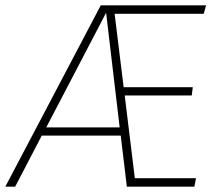

<svg xmlns="http://www.w3.org/2000/svg" viewBox="-49 -702 829 722"><path d="M382 -650 416 -374H676L672 -343H420L458 -32H688L682 0H428L405 -192H108L8 0H-29L330 -682H726L717 -650ZM350 -654 125 -223H401Z"/></svg>

Font: FiraGO UltraLight
Style: Italic
Weight: 200
Italic angle: -8°
Designer: bBox Type GmbH
Foundry: bBox Type GmbH
Version: Version 1.001